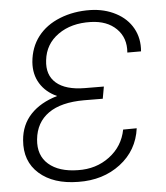

<svg xmlns="http://www.w3.org/2000/svg" viewBox="-52 -768 715 825"><g transform="rotate(-5 305.0 -355.5)"><path d="M307.6 -336.9Q208 -336.9 153.6 -298.3Q99.1 -259.8 91.8 -187Q85 -118.2 129.4 -79.6Q173.8 -41 255.4 -40Q334 -38.1 392.1 -81.8Q450.2 -125.5 463.9 -196.8L522.5 -197.3Q509.8 -102.5 434.6 -45.2Q359.4 12.2 252.4 10.3Q145.5 9.3 84.7 -44.4Q23.9 -98.1 31.7 -189Q37.1 -254.9 78.9 -299.3Q120.6 -343.8 193.8 -365.2Q146 -386.7 121.3 -426.8Q96.7 -466.8 100.6 -519.5Q106 -583 141.1 -628.7Q176.3 -674.3 236.3 -698.2Q296.4 -722.2 368.2 -720.7Q428.7 -719.2 477.3 -693.8Q525.9 -668.5 550.3 -624.5Q574.7 -580.6 569.8 -524.9H510.7Q516.1 -587.9 475.8 -627.7Q435.5 -667.5 365.2 -669.4Q281.2 -671.9 224.6 -631.8Q168 -591.8 160.2 -522.5Q152.3 -459 192.6 -424.1Q232.9 -389.2 315.4 -388.7L397.5 -388.2L388.2 -336.4Z"/></g></svg>

Font: Roboto Light
Style: Italic
Weight: 300
Italic angle: -12°
Designer: Google
Version: Version 2.134; 2016; ttfautohint (v1.6)